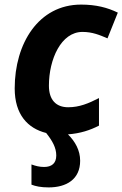

<svg xmlns="http://www.w3.org/2000/svg" viewBox="-20 -576 533 836"><path d="M192 240C269 240 329 205 329 124C329 78 307 40 276 9C330 5 372 -9 411 -29V-149C366 -126 326 -109 277 -109C224 -109 193 -141 193 -203C193 -318 246 -437 339 -437C382 -437 413 -424 448 -409L493 -521C448 -543 398 -556 333 -556C148 -556 44 -387 44 -191C44 -77 101 -17 181 3C208 37 225 67 225 101C225 135 205 151 172 151C153 151 136 147 117 140V228C135 235 158 240 192 240Z"/></svg>

Font: Noto Sans
Style: Bold Italic
Weight: 700
Italic angle: -12°
Designer: Monotype Design Team
Foundry: Monotype Imaging Inc.
Version: Version 2.013